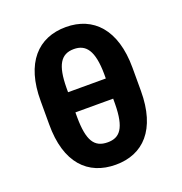

<svg xmlns="http://www.w3.org/2000/svg" viewBox="-133 -849 922 975"><g transform="rotate(-20 328.0 -362.0)"><path d="M576 -299V-424C576 -632 475 -734 328 -734C178 -734 79 -631 80 -424V-299C79 -90 179 10 329 10C477 10 576 -90 576 -299ZM226 -283V-310H430V-283C429 -149 393 -111 329 -111C257 -111 227 -157 226 -283ZM226 -419V-443C227 -564 257 -615 328 -615C393 -615 429 -571 430 -443V-419Z"/></g></svg>

Font: Wafeq
Style: Bold
Weight: 700
Designer: Rasmus Andersson & Azza Alameddine
Foundry: Google & TypeTogether
Version: Version 3.000;FEAKit 1.0